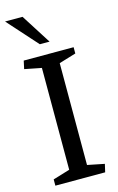

<svg xmlns="http://www.w3.org/2000/svg" viewBox="-139 -986 640 1042"><g transform="rotate(-15 181.0 -465.5)"><path d="M231 -636.2V-64L326.2 -44.9L315.9 0H36.1V-35.2L130.9 -64V-636.2L36.1 -654.8L45.9 -700.2H326.2V-665ZM2.9 -931.2H101.1L208 -763.2H153.3Z"/></g></svg>

Font: Brawler
Style: Regular
Weight: 400
Version: Version 1.000